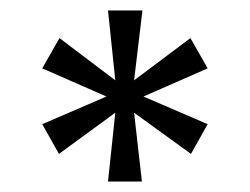

<svg xmlns="http://www.w3.org/2000/svg" viewBox="-20 -722 479 368"><path d="M253 -702 237 -568 345 -649 378 -591 255 -537 378 -484 346 -427 237 -506 252 -374H187L201 -506L93 -427L61 -484L184 -537L61 -591L94 -649L201 -568L187 -702Z"/></svg>

Font: Quattrocento Sans
Style: Regular
Weight: 400
Designer: Pablo Impallari
Foundry: Pablo Impallari, Igino Marini, Brenda Gallo
Version: Version 2.000